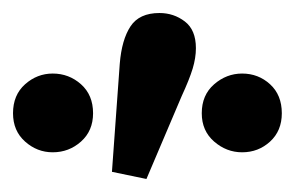

<svg xmlns="http://www.w3.org/2000/svg" viewBox="-26 -825 453 295"><path d="M55 -591Q31 -591 12.5 -607.5Q-6 -624 -6 -651Q-6 -679 12.5 -695.5Q31 -712 55 -712Q80 -712 98.5 -695.5Q117 -679 117 -651Q117 -624 98.5 -607.5Q80 -591 55 -591ZM199 -550 146 -561 158 -727Q161 -764 174.5 -784.5Q188 -805 219 -805Q241 -805 258 -792Q275 -779 275 -751Q275 -736 270 -719.5Q265 -703 253 -677ZM346 -591Q322 -591 303 -607.5Q284 -624 284 -651Q284 -679 303 -695.5Q322 -712 346 -712Q371 -712 389 -695.5Q407 -679 407 -651Q407 -624 389 -607.5Q371 -591 346 -591Z"/></svg>

Font: Source Serif 4 18pt
Style: Bold
Weight: 700
Designer: Frank Grießhammer
Foundry: Adobe Systems Incorporated
Version: Version 4.004;hotconv 1.0.116;makeotfexe 2.5.65601